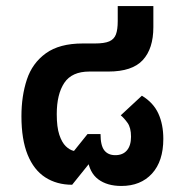

<svg xmlns="http://www.w3.org/2000/svg" viewBox="-20 -604 606 636"><path d="M382 12Q335 12 305.5 -10Q276 -32 270 -79H289L219 8Q168 8 130 -16.5Q92 -41 71.5 -91.5Q51 -142 51 -219Q51 -286 69 -340.5Q87 -395 132 -427.5Q177 -460 254 -460H294Q326 -460 342 -467Q358 -474 364 -490Q370 -506 370 -534V-584H488V-514Q488 -443 453 -405Q418 -367 339 -367H276Q218 -367 193 -329.5Q168 -292 168 -226Q168 -183 176.5 -157.5Q185 -132 198 -119.5Q211 -107 225 -104L270 -160H313Q313 -122 325.5 -106Q338 -90 362 -90Q387 -90 400.5 -106Q414 -122 414 -151Q414 -181 402.5 -197Q391 -213 380 -222L450 -287Q488 -264 504.5 -228Q521 -192 521 -144Q521 -70 483.5 -29Q446 12 382 12Z"/></svg>

Font: Noto Sans Thai SemiBold
Style: Regular
Weight: 600
Version: Version 2.001